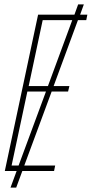

<svg xmlns="http://www.w3.org/2000/svg" viewBox="-20 -781 419 877"><path d="M2 0H56L28 76H54L82 0H227L232 -25H91L216 -363H291L297 -388H225L336 -689H374L379 -714H346L363 -761H337L320 -714H154ZM111 -388 175 -689H310L199 -388ZM33 -25 105 -363H190L65 -25Z"/></svg>

Font: Noto Sans ExtraCondensed Thin
Style: Italic
Weight: 100
Width: 2
Italic angle: -12°
Designer: Monotype Design Team
Foundry: Monotype Imaging Inc.
Version: Version 2.013